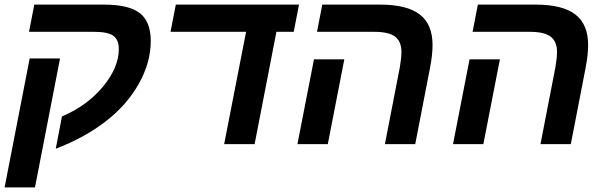

<svg xmlns="http://www.w3.org/2000/svg" viewBox="-22 -626 2629 834"><path d="M238.8 -372.1 129.9 188H-2L106.9 -372.1ZM127 -606H429.2Q537.6 -606 585.2 -569.1Q632.8 -532.2 632.8 -448.2Q632.8 -354 580.6 -261.5Q528.3 -168.9 436.3 -98.1Q344.2 -27.3 220.2 20L247.1 -120.1Q356.9 -167 425.5 -250Q494.1 -333 494.1 -413.1Q494.1 -453.1 470.5 -470.5Q446.8 -487.8 387.2 -487.8H104Z M1084 0H951.7L1046.9 -487.8H718.8L741.7 -606H1276.9L1253.9 -487.8H1178.7Z M1401.9 0H1270L1341.8 -368.2H1473.6ZM1721.7 -400.9Q1721.7 -445.3 1694.3 -466.6Q1667 -487.8 1604 -487.8H1355L1377.9 -606H1628.9Q1745.6 -606 1801.3 -563.2Q1856.9 -520.5 1856.9 -430.2Q1856.9 -388.2 1845.7 -330.1L1781.7 0H1649.9L1714.8 -334Q1721.7 -374 1721.7 -400.9Z M2077.6 0H1945.8L2017.6 -368.2H2149.4ZM2397.5 -400.9Q2397.5 -445.3 2370.1 -466.6Q2342.8 -487.8 2279.8 -487.8H2030.8L2053.7 -606H2304.7Q2421.4 -606 2477.1 -563.2Q2532.7 -520.5 2532.7 -430.2Q2532.7 -388.2 2521.5 -330.1L2457.5 0H2325.7L2390.6 -334Q2397.5 -374 2397.5 -400.9Z"/></svg>

Font: Liberation Sans
Style: Bold Italic
Weight: 700
Italic angle: -12°
Designer: Steve Matteson
Foundry: Ascender Corporation
Version: Version 2.1.5